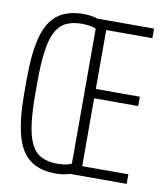

<svg xmlns="http://www.w3.org/2000/svg" viewBox="-84 -810 767 889"><g transform="rotate(10 300.0 -365.0)"><path d="M238 10Q163 10 117 -24Q71 -58 50.5 -133.5Q30 -209 30 -335V-395Q30 -521 50.5 -596.5Q71 -672 117 -706Q163 -740 238 -740Q277 -740 304 -729.5Q331 -719 350 -695L318 -674Q303 -685 283.5 -689.5Q264 -694 238 -694Q193 -694 163 -679Q133 -664 115 -629.5Q97 -595 89 -537Q81 -479 81 -393V-337Q81 -251 89 -193Q97 -135 115 -100.5Q133 -66 163 -51Q193 -36 238 -36Q264 -36 283.5 -41Q303 -46 318 -56L350 -35Q331 -11 304 -0.5Q277 10 238 10ZM304 0V-730H570V-685H353V-408H560V-364H353V-45H570V0Z"/></g></svg>

Font: M PLUS Code Latin Expanded Light
Style: Regular
Weight: 300
Width: 7
Designer: Coji Morishita
Foundry: UNDERFOREST DESIGN
Version: Version 1.002; ttfautohint (v1.8.3)